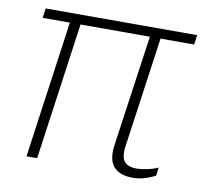

<svg xmlns="http://www.w3.org/2000/svg" viewBox="-67 -624 774 709"><g transform="rotate(10 320.0 -270.0)"><path d="M385 -70Q385 -84 386 -91L446 -514H186L114 0H74L146 -514H44L49 -550H617L612 -514H486L427 -95Q426 -88 426 -77Q426 -26 480 -26Q500 -26 524.5 -31.5Q549 -37 562 -44L558 -13Q514 10 474 10Q431 10 408 -10Q385 -30 385 -70Z"/></g></svg>

Font: Krub ExtraLight
Style: Italic
Weight: 275
Italic angle: -8°
Designer: Ekaluck Peanpanawate
Foundry: Cadson Demak Co.,Ltd.
Version: Version 1.000; ttfautohint (v1.6)